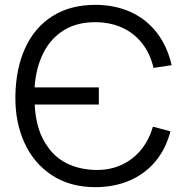

<svg xmlns="http://www.w3.org/2000/svg" viewBox="-20 -755 756 790"><path d="M372 15Q449.8 15 512.9 -12Q576 -39 619.2 -90.5Q662.3 -142 681.3 -214.7L609 -233.7Q593.2 -178.3 559.8 -138Q526.5 -97.7 479.1 -76.2Q431.7 -54.8 375 -55.7Q314.2 -56.7 264.2 -78.5Q214.2 -100.3 181.3 -144.3Q151.7 -183.7 138.5 -227.8Q125.3 -271.8 122.7 -325H386.7V-395.3H122.3Q127.7 -475.8 158.3 -536.8Q188.8 -597.7 243.8 -631.2Q298.8 -664.7 375 -663.7Q436.2 -662.8 484.8 -640.2Q533.5 -617.5 565.9 -575.3Q598.3 -533.2 611.7 -475.7L686.3 -486.7Q668.3 -565 625 -620.8Q581.7 -676.7 517.2 -705.8Q452.8 -735 372 -735Q269 -735 195.7 -688.5Q122.3 -642 83.7 -557.5Q45 -473 43.3 -360Q41.7 -253.8 80.1 -168.7Q118.5 -83.5 193.3 -34.2Q268.2 15 372 15Z"/></svg>

Font: Hauora
Style: Regular
Weight: 400
Designer: Wayne Shih
Foundry: WCYS
Version: Version 1.001